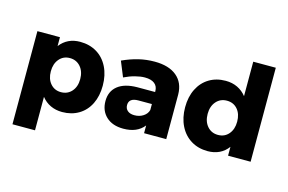

<svg xmlns="http://www.w3.org/2000/svg" viewBox="-112 -1006 2198 1464"><g transform="rotate(15 987.0 -274.0)"><path d="M662 -268Q662 -186 631.5 -124Q601 -62 544.5 -28Q488 6 414 6Q363 6 321.5 -13.5Q280 -33 251 -70V194H73V-541H251V-471Q310 -547 410 -547Q485 -547 542 -512.5Q599 -478 630.5 -414.5Q662 -351 662 -268ZM483 -272Q483 -332 450.5 -369.5Q418 -407 366 -407Q315 -407 283 -369.5Q251 -332 251 -272Q251 -212 283 -175Q315 -138 366 -138Q418 -138 450.5 -175Q483 -212 483 -272Z M1235 -352V0H1060V-61Q1006 8 897 8Q811 8 761.5 -38.5Q712 -85 712 -161Q712 -238 765.5 -281Q819 -324 919 -325H1060V-331Q1060 -370 1033.5 -391Q1007 -412 957 -412Q923 -412 880.5 -401Q838 -390 795 -369L746 -489Q812 -519 872.5 -533.5Q933 -548 998 -548Q1110 -548 1172 -496.5Q1234 -445 1235 -352ZM1060 -183V-230H954Q879 -230 879 -174Q879 -146 898.5 -129.5Q918 -113 952 -113Q992 -113 1022 -132.5Q1052 -152 1060 -183Z M1901 -742V0H1723V-70Q1695 -32 1654.5 -12.5Q1614 7 1563 7Q1488 7 1431 -28Q1374 -63 1342.5 -126.5Q1311 -190 1311 -273Q1311 -355 1342 -417Q1373 -479 1429 -513Q1485 -547 1559 -547Q1611 -547 1652.5 -527Q1694 -507 1723 -470V-742ZM1723 -268Q1723 -329 1691 -366Q1659 -403 1607 -403Q1555 -403 1522.5 -365.5Q1490 -328 1490 -268Q1490 -208 1522.5 -170.5Q1555 -133 1607 -133Q1659 -133 1691 -170.5Q1723 -208 1723 -268Z"/></g></svg>

Font: Gontserrat
Style: Bold
Weight: 700
Designer: Julieta Ulanovsky
Foundry: Julieta Ulanovsky
Version: Version 6.001